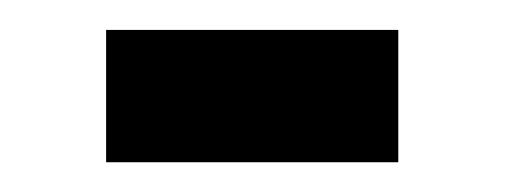

<svg xmlns="http://www.w3.org/2000/svg" viewBox="-20 -109 339 129"><path d="M51.3 -88.9H247.6V0H51.3Z"/></svg>

Font: Vazirmatn RD UI FD
Style: Regular
Weight: 400
Designer: Saber Rastikerdar
Foundry: Saber Rastikerdar
Version: Version 33.003